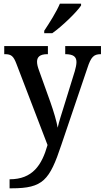

<svg xmlns="http://www.w3.org/2000/svg" viewBox="-20 -786 568 1042"><path d="M220 -619V-606H264C318 -644 397 -721 420 -756V-766H305C286 -721 248 -661 220 -619ZM32 187V236H43C214 236 249 192 313 0L454 -416C474 -478 489 -491 525 -492H528V-536H334V-492H337C376 -491 395 -480 395 -449C395 -436 391 -417 386 -400L326 -206C314 -167 301 -129 293 -93C288 -125 271 -182 253 -233L192 -403C185 -422 181 -437 181 -451C181 -477 197 -492 237 -492H240V-536H3V-492H6C41 -492 53 -482 69 -440L238 1C207 110 157 187 32 187Z"/></svg>

Font: Noto Serif Myanmar SemiCondensed Medium
Style: Regular
Weight: 500
Width: 4
Designer: Ben Mitchell and the Monotype Design Team
Foundry: Monotype Imaging Inc.
Version: Version 2.106